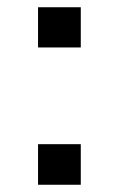

<svg xmlns="http://www.w3.org/2000/svg" viewBox="-20 -510 328 530"><path d="M85 -379V-490H203V-379ZM85 0V-112H203V0Z"/></svg>

Font: Nunito Sans 10pt Expanded
Style: Regular
Weight: 400
Width: 7
Designer: Vernon Adams
Foundry: Vernon Adams
Version: Version 3.101;gftools[0.9.27]